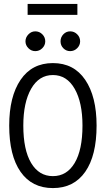

<svg xmlns="http://www.w3.org/2000/svg" viewBox="-20 -949 540 980"><path d="M250 11Q143 11 85 -72Q27 -155 27 -308Q27 -456 85 -541.5Q143 -627 250 -627Q357 -627 415 -541.5Q473 -456 473 -308Q473 -155 415 -72Q357 11 250 11ZM250 -50Q321 -50 361 -117Q401 -184 401 -308Q401 -426 361 -496Q321 -566 250 -566Q179 -566 139 -496Q99 -426 99 -308Q99 -184 139 -117Q179 -50 250 -50ZM160 -688Q140 -688 125 -703Q110 -718 110 -738Q110 -758 125 -773.5Q140 -789 160 -789Q181 -789 196 -774Q211 -759 211 -738Q211 -718 196 -703Q181 -688 160 -688ZM338 -688Q318 -688 303.5 -702.5Q289 -717 289 -738Q289 -759 303.5 -774Q318 -789 338 -789Q359 -789 374 -774Q389 -759 389 -738Q389 -718 374 -703Q359 -688 338 -688ZM121 -873V-929H375V-873Z"/></svg>

Font: Inconsolata Nerd Font Mono
Style: Regular
Weight: 400
Monospace: yes
Designer: Raph Levien, Cyreal, Brenton Simpson
Foundry: Raph Levien, Cyreal, Google
Version: Version 3.000; ttfautohint (v1.8.3);Nerd Fonts 3.0.2